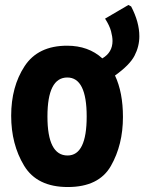

<svg xmlns="http://www.w3.org/2000/svg" viewBox="-20 -744 581 773"><path d="M253 9Q378 9 426.5 -76Q475 -161 475 -273Q475 -372 443 -440Q502 -482 521.5 -519.5Q541 -557 541 -598Q541 -655 508 -718L497 -724L403 -669Q421 -641 427 -618.5Q433 -596 433 -579Q433 -533 392 -509Q336 -560 250 -560Q133 -560 79 -477.5Q25 -395 25 -278Q25 -163 77 -77Q129 9 253 9ZM171 -275Q171 -432 251 -432Q329 -432 329 -275Q329 -118 252 -118Q171 -118 171 -275Z"/></svg>

Font: Noto Sans Mono UI Condensed ExtraBold
Style: Regular
Weight: 800
Width: 3
Designer: Monotype Design team
Foundry: Monotype Imaging Inc.
Version: 1.000